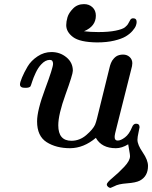

<svg xmlns="http://www.w3.org/2000/svg" viewBox="-20 -709 739 933"><path d="M77.1 -298.8Q77.1 -308.6 87.2 -332.8Q97.2 -356.9 114 -385.5Q130.9 -414.1 162.4 -435.1Q193.8 -456.1 230 -456.1Q272 -456.1 303 -430.4Q334 -404.8 334 -365.2Q334 -348.1 298.6 -250.5Q263.2 -152.8 263.2 -100.1Q263.2 -24.9 327.1 -24.9Q367.2 -24.9 399.7 -53Q432.1 -81.1 441.9 -103Q446.8 -115.2 451.2 -132.8L511.2 -376Q511.2 -377 512.7 -382.1Q514.2 -387.2 515.1 -391.1Q516.1 -395 519 -402.1Q522 -409.2 524.9 -414.1Q527.8 -418.9 533.4 -425Q539.1 -431.2 544.9 -435.1Q550.8 -439 559.3 -441.4Q567.9 -443.8 578.1 -443.8Q597.2 -443.8 610.1 -431.9Q623 -419.9 623 -401.9Q623 -389.6 617.2 -370.1L547.9 -95.2Q536.6 -53.2 537.1 -43Q537.1 -25.9 552 -25.9Q566.9 -25.9 587.4 -41.5Q607.9 -57.1 621.1 -89.8Q627.9 -107.9 641.1 -107.9Q658.2 -107.9 658.2 -90.8Q658.2 -88.9 653.1 -65.4Q647.9 -42 647.9 -29.8Q647.9 -5.9 673.6 31.5Q699.2 68.8 699.2 97.2Q699.2 147.9 659.2 168.9Q640.1 178.7 597.2 181.9Q554.2 185.1 536.1 195.8Q520 203.6 517.1 204.1Q511.2 204.1 505.1 199Q499 193.8 499 187Q499 178.2 527.6 154.5Q556.2 130.9 584 101.3Q611.8 71.8 611.8 49.8Q611.8 42 607.9 21.5Q604 1 603 -7.8Q572.3 11.2 543 11.2Q474.1 11.2 445.8 -39.1Q386.7 10.7 320.8 11.2Q252.9 11.2 206.5 -18.3Q160.2 -47.9 160.2 -119.1Q160.2 -172.4 199 -276.1Q237.8 -379.9 237.8 -398.9Q237.8 -418 222.2 -418Q200.2 -418 180.2 -396Q165 -379.9 153.6 -355.5Q142.1 -331.1 136 -311.5Q129.9 -292 127.9 -289.1Q122.1 -282.2 104 -282.2H103Q77.1 -281.7 77.1 -298.8ZM301.8 -586.9Q301.8 -604 307.9 -625Q314 -646 335 -667.5Q356 -689 388.2 -689Q413.1 -689 429.4 -673.6Q445.8 -658.2 445.8 -632.8Q445.8 -581.1 388.2 -557.1Q418.9 -553.2 458 -553.2Q508.8 -553.2 542 -560.1Q575.2 -566.9 587.2 -576.4Q599.1 -585.9 604 -595.9Q608.9 -606 613.5 -613Q618.2 -620.1 627 -620.1Q644 -620.1 644 -602.1Q644 -594.2 640.1 -583.7Q636.2 -573.2 623.5 -558.6Q610.8 -543.9 590.8 -532Q570.8 -520 534.9 -511.5Q499 -502.9 452.1 -502.9H451.2Q368.2 -503.9 335 -528.8Q301.8 -553.7 301.8 -586.9Z"/></svg>

Font: CMU Serif
Style: BoldItalic
Weight: 700
Italic angle: -14.04°
Version: Version 0.7.0